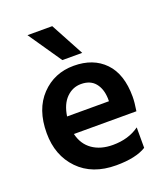

<svg xmlns="http://www.w3.org/2000/svg" viewBox="-135 -819 798 918"><g transform="rotate(-20 264.5 -360.0)"><path d="M329 -556H228L112 -725H238ZM370 -295V-310Q368 -359 343.5 -388.5Q319 -418 272 -418Q229 -418 197.5 -386.5Q166 -355 157 -295ZM452 -132V-28Q399 5 299 5Q178 5 108 -67Q38 -139 38 -253Q38 -374 104 -443Q170 -512 269 -512Q368 -512 426 -452Q484 -392 484 -277Q484 -249 477 -205H159Q172 -150 213.5 -121Q255 -92 317 -92Q397 -92 452 -132Z"/></g></svg>

Font: Hind SemiBold
Style: Regular
Weight: 600
Designer: Manushi Parikh, Satya Rajpurohit
Foundry: Indian Type Foundry
Version: Version 2.001;PS 1.0;hotconv 1.0.79;makeotf.lib2.5.61930; tt